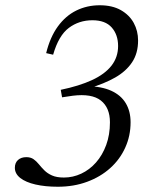

<svg xmlns="http://www.w3.org/2000/svg" viewBox="-20 -700 590 730"><path d="M223 -25Q257.5 -25 289 -39.8Q320.5 -54.5 345 -82.2Q369.5 -110 383.8 -148.8Q398 -187.5 398 -235Q398 -290.5 363.5 -317.8Q329 -345 256.5 -336L216 -330L211 -358.5Q281 -373 329.8 -395.5Q378.5 -418 403.8 -450.2Q429 -482.5 429 -525Q429 -568 404.8 -595.5Q380.5 -623 331.5 -623Q280.5 -623 241.8 -594Q203 -565 182 -492L155.5 -498Q170.5 -559 200 -599.5Q229.5 -640 270.2 -660Q311 -680 359 -680Q407 -680 439.5 -661.5Q472 -643 488.5 -612.8Q505 -582.5 505 -546Q505 -497.5 482.2 -463.2Q459.5 -429 417.8 -405.2Q376 -381.5 318.5 -364.5L311 -372.5Q366.5 -371.5 403.2 -354.8Q440 -338 458.2 -307.5Q476.5 -277 476.5 -235Q476.5 -183.5 456.2 -138.8Q436 -94 399 -60.8Q362 -27.5 311.2 -8.8Q260.5 10 200 10Q152 10 115 1.5Q78 -7 57.2 -23.2Q36.5 -39.5 36.5 -62Q36.5 -81 48.5 -91.8Q60.5 -102.5 80 -102.5Q96.5 -102.5 107.5 -94.8Q118.5 -87 127.8 -75.5Q137 -64 148.8 -52.2Q160.5 -40.5 178 -32.8Q195.5 -25 223 -25Z"/></svg>

Font: Newsreader Text
Style: Italic
Weight: 400
Italic angle: -17°
Designer: Hugues Gentile
Foundry: Production Type
Version: Version 1.001